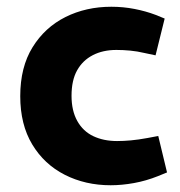

<svg xmlns="http://www.w3.org/2000/svg" viewBox="-20 -541 532 569"><path d="M308 8Q233 8 172 -23Q111 -54 75.5 -113Q40 -172 40 -256Q40 -342 76.5 -401Q113 -460 174 -490.5Q235 -521 310 -521Q345 -521 378.5 -514.5Q412 -508 441 -497L468 -486L441 -377L408 -384Q387 -389 366 -391Q345 -393 325 -393Q285 -393 255 -377.5Q225 -362 208.5 -332.5Q192 -303 192 -257Q192 -213 209 -182.5Q226 -152 256.5 -137.5Q287 -123 327 -123Q346 -123 368 -125Q390 -127 417 -132L449 -138L475 -30L448 -19Q413 -5 377 1.5Q341 8 308 8Z"/></svg>

Font: REM SemiBold
Style: Regular
Weight: 600
Designer: Octavio Pardo
Foundry: Ashler Design
Version: Version 1.005;gftools[0.9.28]